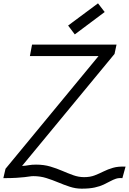

<svg xmlns="http://www.w3.org/2000/svg" viewBox="-40 -1067 772 1150"><path d="M449 63Q413 63 378 51.5Q343 40 308.5 25.5Q274 11 237.5 -0.5Q201 -12 160 -12Q149 -12 137 -10Q125 -8 107 -6Q89 -4 59 -2Q29 0 -20 0L-7 -56L550 -731H139L152 -800H658L646 -744L92 -73Q113 -74 131.5 -77.5Q150 -81 176 -81Q223 -81 261.5 -69.5Q300 -58 333.5 -43.5Q367 -29 399 -17.5Q431 -6 464 -6Q500 -6 527 -16.5Q554 -27 580 -40Q606 -53 637 -62Q668 -71 712 -69L693 0Q671 -2 654.5 3.5Q638 9 620.5 18.5Q603 28 581 38.5Q559 49 527.5 56Q496 63 449 63ZM408 -861 368 -914 547 -1047 587 -995Z"/></svg>

Font: Victor Mono
Style: Italic
Weight: 400
Italic angle: -12°
Monospace: yes
Designer: Rune Bjørnerås
Version: Version 1.561;gftools[0.9.30]